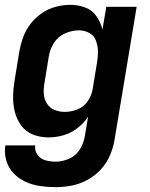

<svg xmlns="http://www.w3.org/2000/svg" viewBox="-21 -558 617 791"><path d="M209 213Q242 213 275 206.5Q308 200 339.5 183Q371 166 395 139.5Q419 113 432.5 81Q446 49 451 17L542 -530H417L401 -436Q394 -466 376.5 -491Q359 -516 330.5 -527Q302 -538 269 -538Q239 -538 208.5 -530Q178 -522 150.5 -503Q123 -484 103.5 -458Q84 -432 73.5 -402Q63 -372 58 -342L40 -232Q34 -198 33 -164.5Q32 -131 39.5 -99.5Q47 -68 65.5 -42Q84 -16 114 -4Q144 8 178 8Q209 8 239.5 -0.5Q270 -9 297 -29.5Q324 -50 342 -77L329 0Q325 28 309.5 55Q294 82 265.5 95Q237 108 209 108Q187 108 166.5 102.5Q146 97 133.5 79.5Q121 62 124 41H1Q-4 73 5 103.5Q14 134 35 156Q56 178 84.5 191Q113 204 144.5 208.5Q176 213 209 213ZM246 -97Q224 -97 204 -105Q184 -113 172.5 -131Q161 -149 159.5 -170.5Q158 -192 162 -215L180 -325Q184 -353 200.5 -380Q217 -407 246 -420Q275 -433 304 -433Q327 -433 346.5 -422.5Q366 -412 374 -391Q382 -370 382.5 -347.5Q383 -325 379 -302L361 -192Q357 -166 341 -142Q325 -118 298.5 -107.5Q272 -97 246 -97Z"/></svg>

Font: Iosevka Sparkle Oblique
Style: Bold
Weight: 700
Italic angle: -9°
Designer: Belleve Invis
Foundry: Belleve Invis
Version: Version 4.5.0; ttfautohint (v1.8.3)